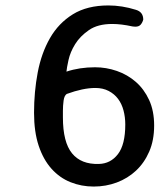

<svg xmlns="http://www.w3.org/2000/svg" viewBox="-20 -685 586 705"><path d="M224 -422Q272 -438 329 -438Q370 -438 409 -424.5Q448 -411 478.5 -384.5Q509 -358 527.5 -318Q546 -278 546 -224Q546 -170 528 -128.5Q510 -87 479.5 -58.5Q449 -30 409 -15Q369 0 324 0Q279 0 239 -16Q199 -32 169 -65.5Q139 -99 122 -150Q105 -201 105 -271Q105 -348 118.5 -419Q132 -490 163.5 -545Q195 -600 247.5 -632.5Q300 -665 378 -665Q428 -665 479 -649Q506 -641 506 -613Q503 -602 496.5 -594.5Q490 -587 477 -587Q473 -587 470.5 -587.5Q468 -588 466 -588Q425 -597 392 -597Q339 -597 306.5 -574.5Q274 -552 256 -523Q238 -494 231.5 -464.5Q225 -435 224 -422ZM330 -362Q285 -362 225 -340Q216 -334 213.5 -315.5Q211 -297 211 -278V-254Q211 -163 244.5 -122Q278 -81 343 -83Q386 -84 413 -119Q440 -154 440 -228Q440 -255 433.5 -279.5Q427 -304 413.5 -322Q400 -340 379 -351Q358 -362 330 -362Z"/></svg>

Font: Jura
Style: Bold
Weight: 700
Designer: Ed Merritt
Foundry: Ten by Twenty
Version: Version 1.007